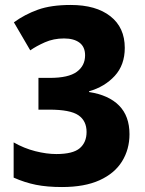

<svg xmlns="http://www.w3.org/2000/svg" viewBox="-20 -744 586 774"><path d="M483 -551Q483 -482 442.5 -438Q402 -394 339 -376V-373Q418 -361 460 -318.5Q502 -276 502 -203Q502 -142 472 -93.5Q442 -45 381.5 -17.5Q321 10 230 10Q170 10 125 1Q80 -8 35 -28V-170Q77 -146 122.5 -134.5Q168 -123 207 -123Q274 -123 301.5 -146.5Q329 -170 329 -212Q329 -257 296 -279.5Q263 -302 179 -302H135V-430H181Q256 -430 289.5 -454.5Q323 -479 323 -521Q323 -555 300.5 -572Q278 -589 238 -589Q196 -589 161 -573.5Q126 -558 102 -541L36 -654Q80 -686 133 -705Q186 -724 265 -724Q367 -724 425 -678.5Q483 -633 483 -551Z"/></svg>

Font: Noto Sans Khmer UI SemiCondensed ExtraBold
Style: Regular
Weight: 800
Width: 4
Designer: Danh Hong and the Monotype Design Team
Foundry: Monotype Imaging Inc.
Version: Version 2.002; ttfautohint (v1.8.4.7-5d5b)